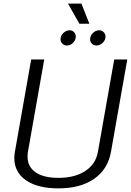

<svg xmlns="http://www.w3.org/2000/svg" viewBox="-20 -1028 722 1059"><path d="M59 -156Q59 -172 62 -190L152 -700H224L134 -190Q132 -181 132 -164Q132 -108 176.5 -77.5Q221 -47 302 -47Q393 -47 450.5 -85Q508 -123 520 -190L610 -700H682L592 -190Q575 -94 499 -41.5Q423 11 302 11Q188 11 123.5 -33.5Q59 -78 59 -156ZM355 -1008H429L473 -897H418ZM314 -812Q314 -831 329.5 -846Q345 -861 364 -861Q378 -861 388 -851Q398 -841 398 -826Q398 -807 383 -792Q368 -777 349 -777Q334 -777 324 -787Q314 -797 314 -812ZM477 -811Q477 -831 492.5 -846Q508 -861 527 -861Q542 -861 552 -850.5Q562 -840 562 -826Q562 -807 546.5 -792Q531 -777 512 -777Q497 -777 487 -787Q477 -797 477 -811Z"/></svg>

Font: KoHo
Style: Italic
Weight: 400
Italic angle: -10°
Designer: Cadson Demak & Katatrad Team
Foundry: Cadson Demak Co.,Ltd.
Version: Version 1.000